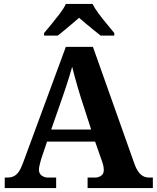

<svg xmlns="http://www.w3.org/2000/svg" viewBox="-20 -951 793 971"><path d="M4 0V-53H16Q34 -53 48 -59Q62 -65 73.5 -80.5Q85 -96 96 -126L313 -714H450L659 -125Q669 -97 680.5 -81.5Q692 -66 705.5 -59.5Q719 -53 735 -53H753V0H423V-53H462Q477 -53 491 -62Q505 -71 505 -92Q505 -100 503.5 -108Q502 -116 500 -123Q498 -130 496 -135L461 -235H218L189 -149Q187 -141 184 -131Q181 -121 179 -110.5Q177 -100 177 -92Q177 -73 191 -63Q205 -53 222 -53H264V0ZM239 -296H441L388 -460Q381 -483 373 -509.5Q365 -536 358 -563Q351 -590 345 -613Q339 -592 331 -566Q323 -540 314.5 -514Q306 -488 298 -465ZM203 -784Q219 -803 240.5 -829Q262 -855 282.5 -882Q303 -909 313 -931H448Q459 -909 479 -882Q499 -855 521 -829Q543 -803 558 -784V-771H489Q475 -782 455 -798Q435 -814 415 -831Q395 -848 380 -861Q365 -848 345 -831Q325 -814 305.5 -798Q286 -782 272 -771H203Z"/></svg>

Font: Noto Serif Gujarati
Style: Bold
Weight: 700
Version: Version 2.102